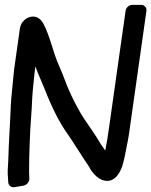

<svg xmlns="http://www.w3.org/2000/svg" viewBox="-20 -725 624 792"><path d="M414 -104C398 -126 395 -132 375 -164C353 -199 330 -228 311 -261C281 -313 260 -360 246 -399C233 -435 217 -465 206 -499C197 -526 173 -611 152 -638C123 -676 68 -651 62 -607L38 -437L29 -345C27 -329 26 -313 25 -297C22 -220 16 -139 14 -60C13 -33 10 -17 13 9L14 26C14 37 24 50 40 47L76 41C91 39 102 24 101 11L100 -14C100 -85 103 -175 109 -251C112 -288 112 -317 115 -349C119 -383 121 -418 126 -451C139 -415 151 -391 164 -358C196 -276 228 -215 259 -172C281 -141 320 -77 343 -44C351 -33 351 -26 369 -6C381 7 395 17 411 20C454 29 476 -15 484 -39C491 -60 495 -83 499 -102C505 -134 511 -159 516 -200L584 -680C586 -691 578 -705 562 -705H526C515 -705 500 -696 498 -680L430 -200C424 -158 421 -137 414 -104Z"/></svg>

Font: Reckless Catfish
Style: HeavyIt
Weight: 400
Foundry: Cannot Into Space Fonts
Version: Version 0.2894